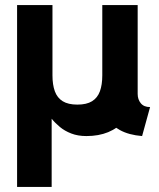

<svg xmlns="http://www.w3.org/2000/svg" viewBox="-20 -528 632 763"><path d="M544.7 12.7Q491.7 8.4 456.5 -11.1Q421.4 -30.6 404 -57Q386.5 -83.5 386.5 -107.9V-148.7L527.1 -228.5V-154.8Q527.1 -132.8 539.5 -117.7Q551.8 -102.5 576.4 -102.5ZM386.5 -507.8H527.1V-228.5Q527.1 -111.3 474.1 -49.3Q421.1 12.7 323.4 12.7Q289.4 12.7 263.2 2.5Q237.1 -7.6 218 -23.4Q198.9 -39.3 185.3 -56.2V214.8H47.9V-507.8H188.5V-228.5Q188.5 -191.1 198 -165.1Q207.5 -139.2 229.2 -125.7Q250.9 -112.3 287.5 -112.3Q324.1 -112.3 345.8 -125.7Q367.5 -139.2 377 -165.1Q386.5 -191.1 386.5 -228.5Z"/></svg>

Font: Giphurs SC
Style: Regular
Weight: 400
Version: Version 0.920